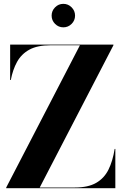

<svg xmlns="http://www.w3.org/2000/svg" viewBox="-20 -983 653 1003"><path d="M249.7 -901.4Q249.7 -926.6 267.7 -944.7Q285.7 -962.9 310.9 -962.9Q336.1 -962.9 354.1 -944.7Q372.1 -926.6 372.1 -901.4Q372.1 -876.2 354.1 -858.2Q336.1 -840.2 310.9 -840.2Q285.7 -840.2 267.7 -858.2Q249.7 -876.2 249.7 -901.4ZM33 -750H572.5V-746.5L187.5 -3.5H371.5Q440 -3.5 482 -27.5Q524 -51.5 546.5 -96.5Q569 -141.5 579 -205H582.5V0H12.5V-3.5L397.5 -746.5H243.5Q175 -746.5 133.2 -723.5Q91.5 -700.5 69 -659.5Q46.5 -618.5 36.5 -565H33Z"/></svg>

Font: Bodoni* 48pt
Style: Bold
Weight: 700
Version: Version 2.3